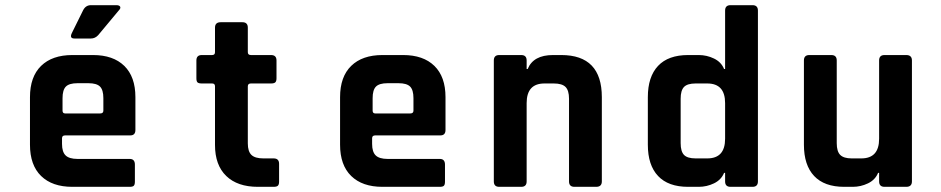

<svg xmlns="http://www.w3.org/2000/svg" viewBox="-20 -723 3640 743"><path d="M332 -703H430Q442 -703 445 -697Q448 -691 440 -683L360 -587Q348 -574 332 -574H268Q248 -574 258 -595L302 -684Q312 -703 332 -703ZM482 0H260Q182 0 139 -42Q96 -84 96 -163V-347Q96 -426 139 -468Q182 -510 260 -510H340Q418 -510 461 -468Q504 -426 504 -347V-220Q504 -199 484 -199H232Q220 -199 220 -188V-166Q220 -135 234 -121.5Q248 -108 280 -108H482Q502 -108 502 -86V-20Q502 -9 498 -4.5Q494 0 482 0ZM232 -284H368Q380 -284 380 -295V-343Q380 -375 367 -388Q354 -401 322 -401H280Q248 -401 235 -388Q222 -375 222 -343V-295Q222 -284 232 -284Z M801 -400H761Q749 -400 744.5 -404Q740 -408 740 -420V-489Q740 -510 761 -510H801Q812 -510 812 -521V-616Q812 -637 834 -637H918Q939 -637 939 -616V-521Q939 -510 951 -510H1029Q1050 -510 1050 -489V-420Q1050 -409 1045.5 -404.5Q1041 -400 1029 -400H951Q939 -400 939 -389V-168Q939 -137 953 -123.5Q967 -110 999 -110H1039Q1060 -110 1060 -89V-20Q1060 -9 1055.5 -4.5Q1051 0 1039 0H978Q899 0 855.5 -42Q812 -84 812 -162V-389Q812 -400 801 -400Z M1682 0H1460Q1382 0 1339 -42Q1296 -84 1296 -163V-347Q1296 -426 1339 -468Q1382 -510 1460 -510H1540Q1618 -510 1661 -468Q1704 -426 1704 -347V-220Q1704 -199 1684 -199H1432Q1420 -199 1420 -188V-166Q1420 -135 1434 -121.5Q1448 -108 1480 -108H1682Q1702 -108 1702 -86V-20Q1702 -9 1698 -4.5Q1694 0 1682 0ZM1432 -284H1568Q1580 -284 1580 -295V-343Q1580 -375 1567 -388Q1554 -401 1522 -401H1480Q1448 -401 1435 -388Q1422 -375 1422 -343V-295Q1422 -284 1432 -284Z M1997 0H1912Q1891 0 1891 -21V-489Q1891 -510 1912 -510H1997Q2018 -510 2018 -489V-456H2022Q2044 -510 2120 -510H2152Q2309 -510 2309 -347V-21Q2309 0 2287 0H2203Q2182 0 2182 -21V-341Q2182 -373 2168.5 -386.5Q2155 -400 2123 -400H2087Q2018 -400 2018 -324V-21Q2018 0 1997 0Z M2684 0H2643Q2566 0 2526.5 -42Q2487 -84 2487 -163V-347Q2487 -426 2526.5 -468Q2566 -510 2643 -510H2684Q2715 -510 2743 -496.5Q2771 -483 2782 -456H2786V-682Q2786 -703 2807 -703H2892Q2913 -703 2913 -682V-21Q2913 0 2892 0H2807Q2786 0 2786 -21V-54H2782Q2771 -27 2743 -13.5Q2715 0 2684 0ZM2786 -186V-324Q2786 -400 2717 -400H2672Q2640 -400 2627 -386.5Q2614 -373 2614 -341V-169Q2614 -137 2627 -123.5Q2640 -110 2672 -110H2717Q2786 -110 2786 -186Z M3280 0H3247Q3170 0 3130.5 -42Q3091 -84 3091 -163V-489Q3091 -510 3112 -510H3197Q3218 -510 3218 -489V-169Q3218 -137 3231.5 -123.5Q3245 -110 3276 -110H3313Q3382 -110 3382 -186V-489Q3382 -510 3403 -510H3487Q3509 -510 3509 -489V-21Q3509 0 3487 0H3403Q3382 0 3382 -21V-54H3378Q3367 -27 3339 -13.5Q3311 0 3280 0Z"/></svg>

Font: RajdhaniMono
Style: Bold
Weight: 700
Monospace: yes
Designer: Satya Rajpurohit, Jyotish Sonowal
Foundry: Indian Type Foundry
Version: Version 1.201;PS 1.0;hotconv 1.0.78;makeotf.lib2.5.61930; tt